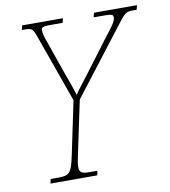

<svg xmlns="http://www.w3.org/2000/svg" viewBox="-81 -783 755 853"><g transform="rotate(-10 297.0 -357.0)"><path d="M78 0H289L293 -20H258C225 -20 212 -25 212 -51C212 -64 215 -82 221 -108L271 -345L488 -627C536 -690 539 -694 572 -694H589L594 -714H400L395 -694H444C479 -694 483 -690 483 -678C483 -668 481 -657 436 -601L327 -456C300 -421 278 -393 261 -368C253 -396 237 -439 225 -472L173 -621C162 -650 159 -664 159 -677C159 -690 165 -694 197 -694H255L260 -714H76L71 -694H83C117 -694 121 -690 135 -650L243 -347L193 -108C177 -31 168 -20 118 -20H82Z"/></g></svg>

Font: Noto Serif SemiCondensed Thin
Style: Italic
Weight: 100
Width: 4
Italic angle: -12°
Designer: Monotype Design Team
Foundry: Monotype Imaging Inc.
Version: Version 2.013